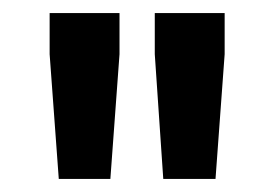

<svg xmlns="http://www.w3.org/2000/svg" viewBox="-20 -708 420 294"><path d="M70 -434 56 -625V-688H163V-625L149 -434ZM230 -434 217 -625V-688H324V-625L310 -434Z"/></svg>

Font: Saira Semi Condensed Medium
Style: Regular
Weight: 500
Width: 4
Designer: Hector Gatti with collaboration of the Omnibus-Type team
Foundry: Omnibus-Type
Version: Version 1.001; ttfautohint (v1.8)